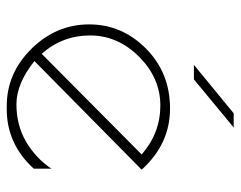

<svg xmlns="http://www.w3.org/2000/svg" viewBox="-90 -594 696 555"><g transform="rotate(90 257.5 -316.0)"><path d="M295 12H286Q191 12 120.5 -59.5Q50 -131 50 -226Q50 -321 120 -390.5Q190 -460 293 -460Q396 -460 470 -378L156 -68Q221 -16 281 -16Q341 -16 388.5 -43.5Q436 -71 467 -117V-66Q396 12 295 12ZM135 -89 426 -378Q364 -432 284.5 -432Q205 -432 143.5 -370.5Q82 -309 82 -229Q82 -149 135 -89ZM307 -644H348L209 -529H167Z"/></g></svg>

Font: Poiret One
Style: Regular
Weight: 400
Designer: Denis Masharov
Foundry: Denis Masharov
Version: Version 1.001